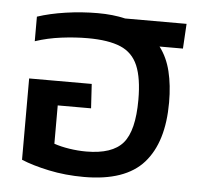

<svg xmlns="http://www.w3.org/2000/svg" viewBox="-45 -597 693 654"><g transform="rotate(5 301.5 -270.0)"><path d="M265 10Q201 10 144.5 -2Q88 -14 50 -30V-308H264L269 -225H155V-94Q178 -86 207.5 -81.5Q237 -77 265 -77Q354 -77 390.5 -119.5Q427 -162 427 -268Q427 -342 409 -384.5Q391 -427 349.5 -444.5Q308 -462 237 -462Q194 -462 147 -456Q100 -450 58 -436V-520Q100 -534 154.5 -542Q209 -550 264 -550Q290 -550 313.5 -547.5Q337 -545 358 -540H568L563 -455H483Q509 -421 520.5 -374Q532 -327 532 -268Q532 -132 469 -61Q406 10 265 10Z"/></g></svg>

Font: Kanit
Style: Regular
Weight: 400
Designer: Katatrad Team
Foundry: CadsonDemak
Version: Version 2.000; ttfautohint (v1.8.3)